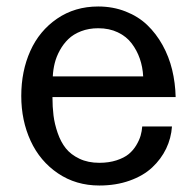

<svg xmlns="http://www.w3.org/2000/svg" viewBox="-20 -554 595 586"><path d="M283.2 12.2Q211.9 12.2 157 -24.9Q102.1 -62 73.5 -124Q44.9 -186 44.9 -261.2Q44.9 -336.9 72.5 -398.4Q100.1 -460 154.3 -497.1Q208.5 -534.2 279.8 -534.2Q324.7 -534.2 363.3 -519Q401.9 -503.9 429.2 -477.8Q456.5 -451.7 476.1 -416.5Q495.6 -381.3 505.4 -341.1Q515.1 -300.8 516.1 -257.8H140.1Q140.1 -227.5 143.3 -201.7Q146.5 -175.8 156 -148.2Q165.5 -120.6 180.9 -101.3Q196.3 -82 222.4 -69.6Q248.5 -57.1 283.2 -57.1Q312.5 -57.1 335.7 -64.7Q358.9 -72.3 372.8 -83.7Q386.7 -95.2 396 -110.8Q405.3 -126.5 409.2 -140.1Q413.1 -153.8 414.1 -168H504.9Q502.4 -132.3 487.1 -100.3Q471.7 -68.4 444.6 -43Q417.5 -17.6 375.7 -2.7Q334 12.2 283.2 12.2ZM279.8 -467.8Q251 -467.8 227.5 -458.7Q204.1 -449.7 188.7 -434.8Q173.3 -419.9 162.6 -400.4Q151.9 -380.9 147 -361.1Q142.1 -341.3 141.1 -320.8H417Q415.5 -349.6 406.7 -375Q397.9 -400.4 381.8 -421.6Q365.7 -442.9 339.6 -455.3Q313.5 -467.8 279.8 -467.8Z"/></svg>

Font: Standard
Style: Regular
Weight: 400
Designer: Bryce Wilner
Version: Version 2.000;PS 2.0;hotconv 16.6.51;makeotf.lib2.5.65220 DE